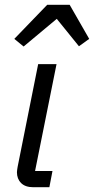

<svg xmlns="http://www.w3.org/2000/svg" viewBox="-20 -785 394 805"><path d="M187 0H120Q86 0 68.5 -17.5Q51 -35 51 -63Q51 -68 52 -73.5Q53 -79 54 -86L140 -516H217L127 -68H200ZM79 -590 40 -622 178 -765H272L354 -622L311 -591L218 -706Z"/></svg>

Font: IBM Plex Sans
Style: Italic
Weight: 400
Italic angle: -11.31°
Designer: Mike Abbink, Paul van der Laan, Pieter van Rosmalen
Foundry: Bold Monday
Version: Version 3.201